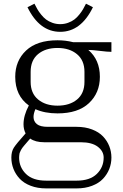

<svg xmlns="http://www.w3.org/2000/svg" viewBox="-20 -812 665 1040"><path d="M128.9 -772.9 166.5 -792Q174.8 -775.4 182.4 -762.2Q189.9 -749 202.9 -732.9Q215.8 -716.8 229.7 -706.3Q243.7 -695.8 263.7 -688.5Q283.7 -681.2 306.2 -681.2Q328.6 -681.2 348.6 -688.5Q368.7 -695.8 382.6 -706.3Q396.5 -716.8 409.4 -732.9Q422.4 -749 429.9 -762.2Q437.5 -775.4 445.8 -792L483.4 -772.9Q418.5 -639.6 306.2 -639.6Q193.8 -639.6 128.9 -772.9ZM83.5 41.5Q83.5 93.8 120.6 130.1Q157.7 166.5 230 166.5H395Q467.3 166.5 504.4 130.1Q541.5 93.8 541.5 41.5Q541.5 7.3 509.8 -17.1Q478 -41.5 417.5 -41.5H219.7Q171.4 -41.5 143.6 -61.5Q139.2 -56.6 130.9 -46.9Q122.6 -37.1 119.6 -33.7Q116.7 -30.3 110.6 -23.2Q104.5 -16.1 102.5 -13.2Q100.6 -10.3 96.7 -4.6Q92.8 1 91.8 4.2Q90.8 7.3 88.4 12.2Q85.9 17.1 85.4 21.2Q85 25.4 84.2 30.5Q83.5 35.6 83.5 41.5ZM146 -368.7Q146 -306.6 186.3 -273.2Q226.6 -239.7 291.5 -239.7Q356.9 -239.7 397.2 -272.9Q437.5 -306.2 437.5 -368.7V-422.9Q437.5 -484.9 397 -518.6Q356.4 -552.2 291.5 -552.2Q226.1 -552.2 186 -518.8Q146 -485.4 146 -422.9ZM458.5 -541.5Q521 -487.8 521 -396Q521 -309.1 461.9 -253.4Q402.8 -197.8 291.5 -197.8Q222.2 -197.8 171.9 -220.7Q161.6 -197.3 161.6 -178.2Q161.6 -154.3 179.9 -139.6Q198.2 -125 238.8 -125H395Q441.9 -125 478.8 -110.8Q515.6 -96.7 538.1 -73Q560.5 -49.3 572 -20Q583.5 9.3 583.5 41.5Q583.5 73.7 572 103Q560.5 132.3 538.1 156.2Q515.6 180.2 478.8 194.3Q441.9 208.5 395 208.5H230Q183.1 208.5 146.2 194.3Q109.4 180.2 86.9 156.2Q64.5 132.3 53 103Q41.5 73.7 41.5 41.5Q41.5 9.3 54.7 -11.7Q67.9 -32.7 118.7 -89.4Q107.4 -111.8 107.4 -138.7Q107.4 -186.5 136.2 -240.7Q62.5 -293.5 62.5 -396Q62.5 -482.9 121.3 -538.3Q180.2 -593.8 291.5 -593.8Q335.9 -593.8 376 -583.5H583.5V-531.2Q562.5 -531.2 521 -536.4Q479.5 -541.5 458.5 -541.5Z"/></svg>

Font: Resagnicto
Style: Regular
Weight: 500
Version: Version 0.9991